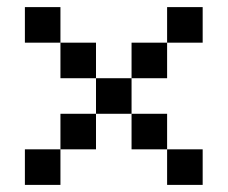

<svg xmlns="http://www.w3.org/2000/svg" viewBox="-20 -520 640 540"><path d="M50 0V-100H150V-200H250V-300H150V-400H50V-500H150V-400H250V-300H350V-400H450V-500H550V-400H450V-300H350V-200H450V-100H550V0H450V-100H350V-200H250V-100H150V0Z"/></svg>

Font: Matrix Sans
Style: Regular
Weight: 400
Designer: Brad Neil
Version: Version 1.100